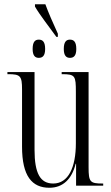

<svg xmlns="http://www.w3.org/2000/svg" viewBox="-20 -876 526 906"><path d="M246 -702H253V-717C230 -767 207 -820 194 -856H145V-845C168 -805 210 -752 246 -702ZM163 -603C181 -603 193 -613 193 -645C193 -679 181 -689 163 -689C146 -689 134 -679 134 -645C134 -613 146 -603 163 -603ZM310 -603C328 -603 340 -613 340 -645C340 -679 328 -689 310 -689C293 -689 281 -679 281 -645C281 -613 293 -603 310 -603ZM213 10C277 10 319 -31 337 -103H339V0H467V-10H464C405 -10 398 -17 398 -87V-536H271V-526H273C335 -526 338 -518 338 -442V-200C338 -87 303 -10 231 -10C170 -10 143 -58 143 -169V-536H15V-526H18C76 -526 84 -518 84 -454V-184C84 -45 131 10 213 10Z"/></svg>

Font: Noto Serif Display ExtraCondensed Light
Style: Regular
Weight: 300
Width: 2
Designer: Monotype Design Team
Foundry: Monotype Imaging Inc.
Version: Version 2.009